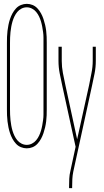

<svg xmlns="http://www.w3.org/2000/svg" viewBox="-20 -763 540 998"><path d="M119 8Q104 8 89 2Q74 -4 63 -16Q52 -28 44.5 -42Q37 -56 32 -71Q27 -86 24 -101Q21 -116 19 -132Q17 -148 16.5 -163.5Q16 -179 16 -195V-540Q16 -556 16.5 -571.5Q17 -587 19 -603Q21 -619 24 -634Q27 -649 32 -664Q37 -679 44.5 -693Q52 -707 63 -719Q74 -731 89 -737Q104 -743 119 -743Q135 -743 149.5 -737Q164 -731 175 -719Q186 -707 193.5 -693Q201 -679 206 -664Q211 -649 214.5 -634Q218 -619 220 -603Q222 -587 222.5 -571.5Q223 -556 223 -540V-195Q223 -179 222.5 -163.5Q222 -148 220 -132Q218 -116 214.5 -101Q211 -86 206 -71Q201 -56 193.5 -42Q186 -28 175 -16Q164 -4 149.5 2Q135 8 119 8ZM119 -10Q133 -10 146 -16.5Q159 -23 168 -34Q177 -45 183 -57.5Q189 -70 193 -83.5Q197 -97 199.5 -111Q202 -125 204 -139Q206 -153 206 -167Q206 -181 206 -195V-540Q206 -554 206 -568Q206 -582 204 -596Q202 -610 199.5 -624Q197 -638 193 -651.5Q189 -665 183 -677.5Q177 -690 168 -701Q159 -712 146 -718.5Q133 -725 119 -725Q105 -725 92 -718.5Q79 -712 70 -701Q61 -690 55 -677.5Q49 -665 45 -651.5Q41 -638 38.5 -624Q36 -610 34.5 -596Q33 -582 32.5 -568Q32 -554 32 -540V-195Q32 -181 32.5 -167Q33 -153 34.5 -139Q36 -125 38.5 -111Q41 -97 45 -83.5Q49 -70 55 -57.5Q61 -45 70 -34Q79 -23 92 -16.5Q105 -10 119 -10ZM339 215V208Q339 187 340 166Q341 145 346 125L373 0L304 -316Q297 -348 290.5 -380.5Q284 -413 284 -447V-520H301V-446Q301 -415 307 -383.5Q313 -352 320 -320L381 -39L443 -320Q449 -352 455.5 -383.5Q462 -415 462 -447V-520H478V-447Q478 -413 471.5 -380.5Q465 -348 458 -316L361 129Q357 148 356 168Q355 188 355 208V215Z"/></svg>

Font: Iosevka Term Curly Thin
Style: Regular
Weight: 100
Designer: Belleve Invis
Foundry: Belleve Invis
Version: Version 32.3.0